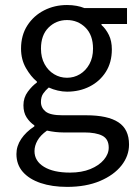

<svg xmlns="http://www.w3.org/2000/svg" viewBox="-20 -518 544 762"><path d="M246.3 223.7Q186.8 223.7 141.3 208.4Q95.8 193 70.5 164.1Q45.2 135.2 45.2 93.4Q45.2 61.7 64.1 33.5Q83.1 5.3 116.4 -16.5V-20.5Q98.1 -32.6 85.5 -52.2Q73 -71.7 73 -100.2Q73 -130.6 90.4 -154.1Q107.8 -177.5 126.4 -190.4V-194.4Q102.6 -213.7 83 -247.8Q63.5 -281.9 63.5 -324.9Q63.5 -378.1 88.6 -417Q113.7 -455.9 155.2 -477Q196.6 -498.1 245.9 -498.1Q266.3 -498.1 283.9 -494.8Q301.6 -491.5 314.5 -486.1H484.1V-422.8H382.8V-418.8Q400.5 -403 412.2 -379Q423.9 -355 423.9 -322Q423.9 -270.3 400 -232.7Q376.2 -195.2 335.9 -174.7Q295.6 -154.2 245.9 -154.2Q228.2 -154.2 209.3 -158.6Q190.5 -162.9 173.5 -170.7Q160.8 -159.9 151.6 -146.8Q142.5 -133.7 142.5 -113.2Q142.5 -90.3 160.9 -75.4Q179.3 -60.5 227.7 -60.5H322.3Q407.4 -60.5 449.7 -32.8Q492.1 -5.2 492.1 55.6Q492.1 100.8 462 138.9Q431.8 177.1 376.6 200.4Q321.4 223.7 246.3 223.7ZM245.9 -209.4Q273.9 -209.4 297.3 -223.6Q320.6 -237.7 334.9 -263.6Q349.2 -289.6 349.2 -324.9Q349.2 -378.9 319 -408.7Q288.8 -438.4 245.9 -438.4Q202.9 -438.4 172.8 -408.7Q142.6 -378.9 142.6 -324.9Q142.6 -289.6 156.9 -263.6Q171.1 -237.7 194.5 -223.6Q217.9 -209.4 245.9 -209.4ZM257.9 167Q304.2 167 338.5 153Q372.9 138.9 392.2 116.1Q411.5 93.3 411.5 67.9Q411.5 34 386.4 20.8Q361.3 7.6 313.5 7.6H229.7Q216.1 7.6 199.6 5.8Q183.2 3.9 166.5 0.3Q140.4 18.8 128.7 39.7Q116.9 60.7 116.9 81.8Q116.9 121 154.5 144Q192.1 167 257.9 167Z"/></svg>

Font: Source Sans 3 VF
Style: Regular
Weight: 200
Designer: Paul D. Hunt
Foundry: Adobe
Version: Version 3.046;hotconv 1.0.118;makeotfexe 2.5.65603